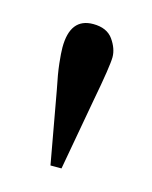

<svg xmlns="http://www.w3.org/2000/svg" viewBox="-58 -720 293 370"><g transform="rotate(15 88.0 -535.5)"><path d="M137.2 -625.5Q137.2 -617.2 133.8 -594.7Q130.4 -572.3 123.5 -536.1L97.7 -393.1H75.7L49.8 -537.1Q43.5 -567.4 41.3 -587.6Q39.1 -607.9 39.1 -618.7Q39.1 -677.7 85 -677.7Q112.3 -677.7 124.8 -660.2Q137.2 -642.6 137.2 -625.5Z"/></g></svg>

Font: BabelStone Englisc
Style: Regular
Weight: 400
Designer: Andrew West
Foundry: BabelStone
Version: Version 1.000 June 24, 2023